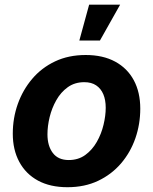

<svg xmlns="http://www.w3.org/2000/svg" viewBox="-20 -783 650 814"><path d="M266.1 10.7Q192.9 10.7 141.1 -17.3Q89.4 -45.4 61.8 -96.7Q34.2 -147.9 34.2 -216.3Q34.2 -282.2 55.4 -342Q76.7 -401.9 116.5 -448.7Q156.2 -495.6 213.4 -522.7Q270.5 -549.8 343.3 -549.8Q416.5 -549.8 468.3 -521.7Q520 -493.7 547.4 -442.6Q574.7 -391.6 574.7 -322.3Q574.7 -256.8 554 -197Q533.2 -137.2 493.2 -90.3Q453.1 -43.5 396 -16.4Q338.9 10.7 266.1 10.7ZM271.5 -104.5Q312 -104.5 341.6 -126Q371.1 -147.5 390.4 -181.4Q409.7 -215.3 418.9 -253.9Q428.2 -292.5 428.2 -326.2Q428.2 -359.4 418 -383.5Q407.7 -407.7 387.7 -421.1Q367.7 -434.6 337.4 -434.6Q296.9 -434.6 267.3 -413.3Q237.8 -392.1 218.8 -358.4Q199.7 -324.7 190.4 -286.4Q181.2 -248 181.2 -213.4Q181.2 -164.6 203.9 -134.5Q226.6 -104.5 271.5 -104.5ZM316.4 -611.3 357.9 -763.2H489.3L403.8 -611.3Z"/></svg>

Font: Inter 16pt
Style: Bold Italic
Weight: 700
Italic angle: -9.3988°
Version: Version 4.001;git-66647c0bb